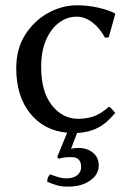

<svg xmlns="http://www.w3.org/2000/svg" viewBox="-20 -485 495 715"><path d="M247.1 100.1Q232.4 100.1 222.4 101.1Q212.4 102.1 199.2 106L192.9 100.1L230 9.3Q143.1 1 91.8 -63.2Q40.5 -127.4 40.5 -231Q40.5 -303.2 73.7 -355.5Q106.9 -407.7 158.9 -436.5Q210.9 -465.3 266.1 -465.3Q306.6 -465.3 344.5 -456.8Q382.3 -448.2 406.7 -436L409.2 -432.6L384.8 -345.7L371.1 -344.7Q351.1 -381.3 323.2 -402.1Q295.4 -422.9 265.1 -422.9Q230 -422.9 200 -400.6Q169.9 -378.4 151.6 -336.4Q133.3 -294.4 133.3 -236.3Q133.3 -143.1 173.3 -92.8Q213.4 -42.5 271 -42.5Q301.3 -42.5 328.1 -51.5Q355 -60.5 384.8 -86.9H389.2L409.2 -64.9Q379.4 -27.3 345 -9.5Q310.5 8.3 267.1 10.3L244.6 68.8Q257.8 65.9 272.5 65.9Q304.2 65.9 325.9 83.5Q347.7 101.1 347.7 131.3Q347.7 165 315.4 187.5Q283.2 210 234.4 210Q208.5 210 192.1 205.1Q175.8 200.2 155.8 191.9Q155.8 174.8 166.5 164.1Q187.5 171.9 200 175.5Q212.4 179.2 227.5 179.2Q252 179.2 267.1 168Q282.2 156.7 282.2 136.7Q282.2 119.6 273.7 109.9Q265.1 100.1 247.1 100.1Z"/></svg>

Font: Kurinto Seri
Style: Regular
Weight: 400
Designer: Kurinto was developed by Clint Goss from a range of fonts that are compatible with the SIL Open Font License Version 1.1
Foundry: Clinton F. Goss
Version: Version 2.196; July 25, 2020